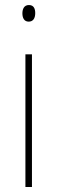

<svg xmlns="http://www.w3.org/2000/svg" viewBox="-20 -743 226 763"><path d="M95 -723C75 -723 69 -706 69 -690C69 -672 76 -657 94 -657C112 -657 120 -671 120 -691C120 -707 115 -723 95 -723ZM107 -527H81V0H107Z"/></svg>

Font: Noto Sans Lao UI Cond Thin
Style: Regular
Weight: 100
Width: 3
Designer: Monotype Design Team
Foundry: Monotype Imaging Inc.
Version: Version 2.000